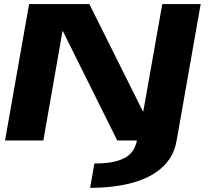

<svg xmlns="http://www.w3.org/2000/svg" viewBox="-20 -695 1029 950"><path d="M426 234.5Q493.5 234.5 553.8 226Q614 217.5 664.8 200.2Q715.5 183 755.2 155.2Q795 127.5 820.2 89.2Q845.5 51 854 0H657.5Q653 23 641.8 43.5Q630.5 64 607.8 79.8Q585 95.5 546 104.8Q507 114 447 114ZM5 0H194.5L289.5 -542H290.5L560 0H854L973 -675H783L689 -144H687L422 -675H124Z"/></svg>

Font: Anybody Expanded
Style: Bold Italic
Weight: 700
Width: 7
Italic angle: -10°
Version: Version 1.113;gftools[0.9.25]